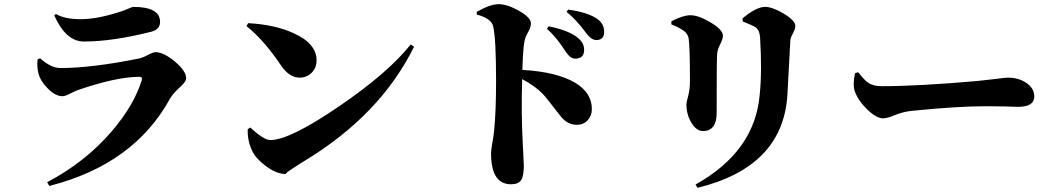

<svg xmlns="http://www.w3.org/2000/svg" viewBox="-20 -826 5040 920"><path d="M160 -541 172 -547Q224 -500 269 -500Q418 -500 643 -545Q664 -549 691 -564Q714 -576 726 -576Q763 -576 817 -532Q872 -486 872 -451Q872 -435 844 -410Q808 -377 795 -354Q622 -38 216 65L206 47Q387 -48 513 -194Q621 -319 659 -441Q664 -458 648 -458Q538 -458 352 -394Q343 -391 313 -376Q292 -365 279 -365Q244 -365 206 -405Q173 -440 165 -471Q156 -505 160 -541ZM705 -674Q519 -627 382 -627Q296 -627 240 -752L248 -759Q291 -734 365 -734Q443 -734 547 -767Q571 -774 596 -785Q614 -793 619 -793Q747 -793 747 -721Q747 -685 705 -674Z M1169 -715Q1299 -708 1389 -666Q1497 -617 1497 -536Q1497 -503 1475 -479Q1451 -454 1416 -454Q1366 -454 1326 -513Q1245 -634 1161 -701ZM1604 -316Q1840 -477 1948 -613L1964 -602Q1802 -274 1436 -53Q1337 8 1351 8Q1304 8 1253 -31Q1207 -65 1189 -102Q1165 -151 1167 -207L1180 -215Q1243 -155 1276 -155Q1368 -155 1604 -316Z M2609 -700Q2712 -679 2753 -641Q2779 -618 2779 -587Q2779 -545 2736 -545Q2713 -545 2691 -578Q2647 -647 2601 -688ZM2264 -769Q2329 -806 2369 -806Q2411 -806 2467 -774Q2524 -742 2524 -714Q2524 -696 2511 -673Q2496 -646 2493 -628Q2486 -592 2483 -491Q2646 -482 2735 -430Q2816 -382 2816 -303Q2816 -272 2797 -251Q2777 -228 2744 -228Q2697 -228 2664 -272Q2594 -363 2579 -378Q2542 -415 2482 -447Q2477 -284 2485 -137L2490 -34Q2490 16 2478 36Q2464 57 2429 57Q2333 57 2333 -91Q2333 -107 2338 -135Q2345 -173 2347 -193Q2357 -287 2357 -439Q2357 -641 2343 -700Q2334 -738 2265 -756ZM2702 -780Q2796 -767 2841 -736Q2875 -712 2875 -674Q2875 -634 2837 -634Q2813 -634 2786 -671Q2742 -731 2695 -769Z M3322 74 3313 58Q3596 -100 3620 -370Q3632 -482 3622 -648Q3619 -683 3599 -696Q3583 -706 3539 -723L3538 -738Q3604 -793 3646 -793Q3681 -793 3735 -761Q3791 -727 3791 -702Q3791 -688 3780 -667Q3768 -646 3767 -631Q3765 -602 3760 -503Q3755 -401 3753 -372Q3732 -26 3322 74ZM3197 -709V-724Q3253 -753 3288 -753Q3327 -753 3384 -719Q3444 -684 3444 -654Q3444 -640 3431 -614Q3417 -587 3416 -564Q3414 -535 3414 -285Q3414 -198 3348 -198Q3318 -198 3294 -236Q3269 -276 3269 -327Q3269 -335 3278 -368Q3286 -401 3286 -437Q3286 -598 3280 -641Q3276 -664 3257 -678Q3234 -695 3197 -709Z M4092 -480Q4123 -441 4138 -431Q4163 -413 4203 -413Q4381 -413 4664 -438Q4696 -441 4753 -448Q4797 -454 4809 -454Q4862 -454 4899 -428Q4936 -402 4936 -364Q4936 -314 4858 -314Q4841 -314 4794 -316Q4747 -317 4705 -317Q4566 -317 4351 -295Q4308 -291 4267 -274Q4231 -259 4212 -259Q4179 -259 4135 -302Q4092 -344 4076 -388Q4065 -419 4077 -475Z"/></svg>

Font: Source Han Serif CN Heavy
Style: Regular
Weight: 900
Designer: Ryoko NISHIZUKA  (kana & ideographs); Frank Grießhammer (Latin, Greek & Cyrillic); Wenlong ZHANG  (bopomofo); Sandoll Co
Foundry: Adobe Systems Incorporated
Version: Version 1.000;PS 1;hotconv 16.6.53;makeotf.lib2.5.65590